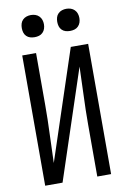

<svg xmlns="http://www.w3.org/2000/svg" viewBox="-102 -1007 703 1067"><g transform="rotate(-10 250.0 -474.0)"><path d="M64 0V-735H142V-441Q142 -360 138.5 -278.5Q135 -197 133 -116L338 -735H436V0H358V-294Q358 -375 361.5 -456.5Q365 -538 367 -619L162 0ZM350 -823Q337 -823 325 -826.5Q313 -830 304 -839Q295 -848 291.5 -860Q288 -872 288 -885Q288 -898 291.5 -910Q295 -922 304 -931Q313 -940 325 -944Q337 -948 350 -948Q363 -948 375 -944Q387 -940 396 -931Q405 -922 409 -910Q413 -898 413 -885Q413 -872 409 -860Q405 -848 396 -839Q387 -830 375 -826.5Q363 -823 350 -823ZM150 -823Q137 -823 125 -826.5Q113 -830 104 -839Q95 -848 91.5 -860Q88 -872 88 -885Q88 -898 91.5 -910Q95 -922 104 -931Q113 -940 125 -944Q137 -948 150 -948Q163 -948 175 -944Q187 -940 196 -931Q205 -922 209 -910Q213 -898 213 -885Q213 -872 209 -860Q205 -848 196 -839Q187 -830 175 -826.5Q163 -823 150 -823Z"/></g></svg>

Font: Iosevka www.saffi
Style: Regular
Weight: 400
Monospace: yes
Designer: Belleve Invis
Foundry: Belleve Invis
Version: Version 22.0.2; ttfautohint (v1.8.3)